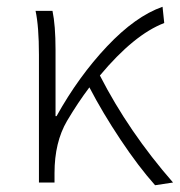

<svg xmlns="http://www.w3.org/2000/svg" viewBox="-20 -542 531 567"><path d="M438 5Q389 -50 336 -129.5Q283 -209 244 -284Q210 -239 178 -185Q141 -122 141 -31V-3H95V-380Q95 -464 85 -510H135Q144 -467 144 -395V-199H147Q212 -316 296 -405Q380 -494 460 -522L465 -474Q376 -440 275 -319Q360 -153 491 -3Z"/></svg>

Font: LXGW 975 Gothic SC 200W
Style: Regular
Weight: 200
Version: Version 2.01;February 25, 2021